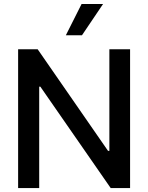

<svg xmlns="http://www.w3.org/2000/svg" viewBox="-20 -958 755 978"><path d="M642.6 0H543.9L185.5 -516.6H179.7V0H72.3V-707H171.9L530.3 -189.5H537.1V-707H642.6ZM395.5 -937.5H504.9L397.5 -778.3H315.4Z"/></svg>

Font: WEMIX Pretendard Medium
Style: Regular
Weight: 500
Designer: Base glyphs from Inter by Rasmus Andersson; Hangeul glyphs from Noto Sans CJK(Source Han Sans) by Jang Soo-young and Kan
Foundry: Kil Hyung-jin
Version: Version 1.000